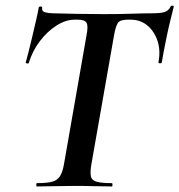

<svg xmlns="http://www.w3.org/2000/svg" viewBox="-20 -673 647 693"><path d="M113 0Q111 0 111 -6Q111 -12 113 -12Q149 -12 168 -17Q187 -22 196.5 -37Q206 -52 211 -81L292 -544Q299 -579 292.5 -590.5Q286 -602 261 -602H249Q217 -602 183.5 -580.5Q150 -559 123.5 -524Q97 -489 84 -446Q83 -443 77.5 -444Q72 -445 73 -448Q77 -462 83.5 -487.5Q90 -513 97 -543Q104 -573 110.5 -601Q117 -629 120 -647Q122 -650 127.5 -649.5Q133 -649 132 -646Q130 -631 145 -628Q160 -625 171 -625Q208 -624 257.5 -623Q307 -622 354 -622Q414 -622 455 -623.5Q496 -625 530 -625Q558 -625 573.5 -629.5Q589 -634 596 -650Q598 -653 603 -652.5Q608 -652 607 -648Q603 -632 596 -604Q589 -576 582.5 -545Q576 -514 571 -487.5Q566 -461 564 -448Q563 -444 557 -444.5Q551 -445 552 -449Q560 -491 548.5 -525.5Q537 -560 512 -581Q487 -602 451 -602H440Q413 -602 405 -589.5Q397 -577 391 -542L310 -81Q305 -52 308 -37Q311 -22 329 -17Q347 -12 384 -12Q386 -12 386 -6Q386 0 384 0Q356 0 322.5 -1Q289 -2 248 -2Q211 -2 176 -1Q141 0 113 0Z"/></svg>

Font: Cormorant
Style: Bold Italic
Weight: 700
Italic angle: -10°
Designer: Christian Thalmann (Catharsis Fonts)
Foundry: Catharsis Fonts
Version: Version 4.000